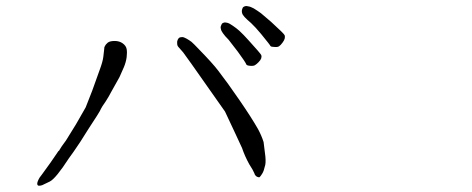

<svg xmlns="http://www.w3.org/2000/svg" viewBox="-20 -669 1540 627"><path d="M833 -557.6Q813.5 -581.1 799.8 -593.8Q786.1 -605.5 778.8 -613.3Q771.5 -621.1 770.5 -627Q768.6 -633.8 771.5 -640.6Q772.5 -645.5 777.3 -647.5Q782.2 -650.4 790 -648.4Q797.9 -647.5 808.6 -641.6Q821.3 -633.8 832 -626Q845.7 -614.3 865.2 -597.7Q908.2 -558.6 909.7 -553.7Q911.1 -548.8 909.7 -543Q908.2 -537.1 902.3 -529.3Q896.5 -521.5 891.6 -518.1Q886.7 -514.6 877 -515.6Q866.2 -515.6 863.3 -518.6Q863.3 -520.5 833 -557.6ZM756.8 -500Q730.5 -534.2 726.6 -539.1Q713.9 -551.8 708 -560.5Q702.1 -568.4 701.2 -575.2Q699.2 -581.1 703.1 -587.9Q704.1 -592.8 710 -594.7Q714.8 -596.7 721.7 -594.7Q729.5 -592.8 740.2 -585Q752 -577.1 761.7 -568.4Q775.4 -555.7 792 -537.1Q831.1 -494.1 833 -489.3Q835 -484.4 833 -478.5Q831.1 -472.7 824.2 -465.8Q817.4 -459 812.5 -456.1Q807.6 -453.1 796.4 -454.1Q785.2 -455.1 784.2 -459Q781.2 -466.8 756.8 -500ZM770.5 -185.5Q761.7 -204.1 745.1 -240.2Q715.8 -303.7 714.8 -304.7Q660.2 -381.8 605.5 -460Q586.9 -486.3 578.1 -498Q568.4 -508.8 563.5 -514.6Q558.6 -519.5 558.6 -526.4Q557.6 -533.2 560.1 -538.6Q562.5 -543.9 565.4 -545.9Q569.3 -547.9 575.2 -547.9Q580.1 -547.9 588.9 -543Q597.7 -538.1 605.5 -532.2Q613.3 -525.4 628.9 -508.8Q673.8 -462.9 692.4 -438.5Q722.7 -399.4 762.2 -341.8Q801.8 -284.2 822.3 -248Q834 -226.6 840.8 -205.1L846.7 -157.2Q848.6 -134.8 844.7 -125Q841.8 -111.3 836.9 -103Q832 -94.7 828.1 -90.8Q826.2 -88.9 819.3 -91.8Q812.5 -95.7 810.5 -103.5Q806.6 -113.3 793.9 -132.8Q779.3 -159.2 770.5 -185.5ZM342.8 -368.2Q335.9 -354.5 325.2 -337.9Q313.5 -322.3 305.7 -305.7Q304.7 -302.7 269.5 -249Q235.4 -194.3 228.5 -185.5Q223.6 -177.7 205.1 -152.3Q162.1 -85.9 142.6 -76.2Q123 -66.4 118.2 -64.5Q113.3 -62.5 107.4 -62.5Q101.6 -62.5 101.6 -69.3Q101.6 -76.2 110.4 -90.8Q108.4 -86.9 145.5 -138.7Q169.9 -174.8 170.9 -175.8Q172.9 -176.8 172.9 -176.8Q172.9 -176.8 173.8 -178.7Q179.7 -189.5 195.3 -210Q199.2 -215.8 228.5 -263.7L259.8 -318.4Q260.7 -320.3 281.2 -373Q303.7 -434.6 304.7 -438.5Q315.4 -466.8 317.4 -483.4Q318.4 -496.1 320.3 -508.8Q320.3 -515.6 322.3 -517.6Q325.2 -524.4 332 -529.8Q338.9 -535.2 354.5 -535.2Q370.1 -535.2 380.9 -527.3Q391.6 -519.5 393.6 -508.8Q395.5 -498 393.6 -482.4Q391.6 -466.8 384.8 -450.2Q377.9 -433.6 370.1 -417Q358.4 -396.5 342.8 -368.2Z"/></svg>

Font: ToneOZ-Zhuyin-Tsuipita-TC
Style: Regular
Weight: 400
Designer: ÂÆ£ÂøóÂáåJeffrey Xuan(jeffreyx@gmail.com, ToneOZ.com) ÈòøÂù§(cjkFonts)
Foundry: ToneOZ
Version: Version 0.240710